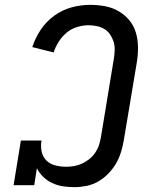

<svg xmlns="http://www.w3.org/2000/svg" viewBox="-20 -763 640 791"><path d="M287 8Q262 8 239 4.5Q216 1 195 -9Q174 -19 158 -34.5Q142 -50 132 -70L121 0H36L66 -184H151Q147 -161 151.5 -139Q156 -117 171 -102Q186 -87 208 -81.5Q230 -76 253 -76Q269 -76 286 -79Q303 -82 319 -89.5Q335 -97 349 -108.5Q363 -120 373 -135Q383 -150 388 -166Q393 -182 396 -199L449 -521Q452 -539 452.5 -557Q453 -575 448 -591Q443 -607 433.5 -621Q424 -635 410 -643.5Q396 -652 378.5 -655.5Q361 -659 344 -659Q321 -659 297 -651.5Q273 -644 254 -628Q235 -612 221.5 -590.5Q208 -569 201 -547L113 -569Q125 -606 147.5 -640Q170 -674 203 -698Q236 -722 274.5 -732.5Q313 -743 351 -743Q382 -743 412 -737.5Q442 -732 467.5 -717.5Q493 -703 512 -680.5Q531 -658 539.5 -629.5Q548 -601 548.5 -570Q549 -539 544 -508L490 -185Q486 -161 478.5 -136.5Q471 -112 458 -89.5Q445 -67 426 -47.5Q407 -28 384 -15Q361 -2 336 3Q311 8 287 8Z"/></svg>

Font: Iosevka HT Medium Extended
Style: Italic
Weight: 500
Width: 7
Italic angle: -9°
Monospace: yes
Designer: Belleve Invis
Foundry: Belleve Invis
Version: Version 32.3.0; ttfautohint (v1.8.4)